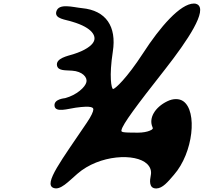

<svg xmlns="http://www.w3.org/2000/svg" viewBox="-20 -955 1173 1084"><path d="M508 -718C497 -697 461 -670 394 -649C362 -639 293 -626 302 -584C309 -554 350 -559 387 -556C445 -552 474 -519 468 -492C462 -463 412 -418 348 -401C344 -400 282 -396 288 -356C294 -318 364 -341 407 -347C500 -360 507 -347 507 -337C507 -326 496 -300 470 -262C330 -54 223 84 282 106C321 121 367 69 417 26C541 -82 746 -92 811 -29C828 -12 837 9 831 37C826 62 819 110 863 109C898 108 927 73 962 32C1071 -92 1096 -328 1014 -384C992 -399 958 -400 924 -383C856 -350 818 -289 841 -237C844 -230 845 -225 825 -217C811 -211 787 -206 758 -206C666 -206 663 -209 666 -221C673 -254 747 -354 913 -565C1039 -726 1155 -899 1093 -931C1088 -934 1081 -935 1075 -935C998 -935 883 -802 788 -655C695 -512 631 -454 618 -452C609 -457 595 -521 617 -664C639 -805 579 -896 443 -909C392 -914 312 -939 298 -890C286 -848 351 -845 389 -832C504 -798 526 -749 508 -718Z"/></svg>

Font: Venom Sans
Style: BdObl
Weight: 700
Version: Version 1.001